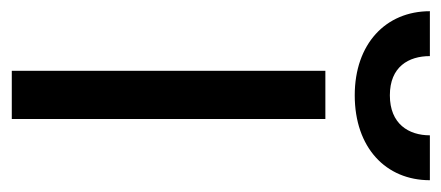

<svg xmlns="http://www.w3.org/2000/svg" viewBox="-264 -530 767 334"><g transform="rotate(90 120.0 -363.5)"><path d="M76.7 0H160.5V-545.5H76.7ZM-27 -727.3C-27 -650.6 29.8 -596.6 119.3 -596.6C210.2 -596.6 267 -650.6 267 -727.3H188.9C188.9 -690.3 169 -657.7 119.3 -657.7C69.6 -657.7 51.1 -690.3 51.1 -727.3Z"/></g></svg>

Font: Magic Ui Pro
Style: Regular
Weight: 400
Designer: Stefan Endress, Andreas Faust
Version: Version 1.000;FEAKit 1.0